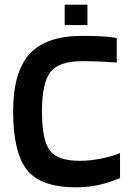

<svg xmlns="http://www.w3.org/2000/svg" viewBox="-20 -790 553 819"><path d="M321 -104Q362 -104 408.5 -113Q455 -122 492 -137V-30Q437 -8 393.5 0.5Q350 9 303 9Q154 9 95 -65.5Q36 -140 36 -315Q36 -482 106 -559.5Q176 -637 331 -637Q377 -637 413 -635Q449 -633 478 -628V-523Q440 -526 404.5 -527.5Q369 -529 331 -529Q230 -529 194.5 -482Q159 -435 159 -315Q159 -195 191.5 -149.5Q224 -104 321 -104ZM353 -683H256V-770H353Z"/></svg>

Font: Blinker SemiBold
Style: Regular
Weight: 600
Designer: Juergen Huber
Foundry: supertype
Version: Version 1.015;PS 1.15;hotconv 1.0.88;makeotf.lib2.5.647800